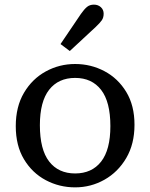

<svg xmlns="http://www.w3.org/2000/svg" viewBox="-20 -796 648 828"><path d="M304 12Q236 12 177.5 -19Q119 -50 83.5 -109Q48 -168 48 -252Q48 -336 83.5 -396Q119 -456 177.5 -488Q236 -520 304 -520Q372 -520 430.5 -489Q489 -458 524.5 -399.5Q560 -341 560 -258Q560 -175 524.5 -114.5Q489 -54 430.5 -21Q372 12 304 12ZM304 -48Q376 -48 416 -99Q456 -150 456 -252Q456 -357 416 -408.5Q376 -460 304 -460Q232 -460 192 -409Q152 -358 152 -256Q152 -151 192 -99.5Q232 -48 304 -48ZM241 -606Q263 -638 285 -671Q307 -704 329 -736Q343 -756 355 -766Q367 -776 385 -776Q403 -776 415 -765Q427 -754 427 -737Q427 -720 419 -708.5Q411 -697 393 -680Q365 -654 337 -628Q309 -602 281 -576Z"/></svg>

Font: Source Serif 4 Caption
Style: Regular
Weight: 400
Designer: Frank Grießhammer
Foundry: Adobe Systems Incorporated
Version: Version 4.004;hotconv 1.0.117;makeotfexe 2.5.65602